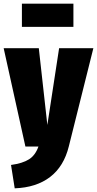

<svg xmlns="http://www.w3.org/2000/svg" viewBox="-35 -796 527 1043"><path d="M363.8 -649.9H84V-775.9H363.8ZM472.2 -534.2 338.9 -1Q312 107.9 237.3 165.3Q162.6 222.7 44.9 227.1L24.9 100.1Q88.4 91.3 122.8 69.3Q157.2 47.4 173.8 0H103L-15.1 -534.2H175.8L222.2 -117.2L286.1 -534.2Z"/></svg>

Font: Fira Sans Compressed Heavy
Style: Regular
Weight: 900
Width: 1
Designer: Carrois Corporate & Edenspiekermann AG
Foundry: Carrois Corporate GbR & Edenspiekermann AG
Version: Version 4.203;PS 004.203;hotconv 1.0.88;makeotf.lib2.5.64775